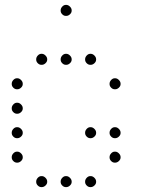

<svg xmlns="http://www.w3.org/2000/svg" viewBox="-20 -793 640 785"><path d="M249 -773Q241 -773 234.5 -766Q228 -759 228 -751V-749Q228 -741 234.5 -734.5Q241 -728 249 -728H251Q259 -728 266 -734.5Q273 -741 273 -749V-751Q273 -759 266 -766Q259 -773 251 -773ZM149 -573Q141 -573 134.5 -566Q128 -559 128 -551V-549Q128 -541 134.5 -534.5Q141 -528 149 -528H151Q159 -528 166 -534.5Q173 -541 173 -549V-551Q173 -559 166 -566Q159 -573 151 -573ZM249 -573Q241 -573 234.5 -566Q228 -559 228 -551V-549Q228 -541 234.5 -534.5Q241 -528 249 -528H251Q259 -528 266 -534.5Q273 -541 273 -549V-551Q273 -559 266 -566Q259 -573 251 -573ZM349 -573Q341 -573 334.5 -566Q328 -559 328 -551V-549Q328 -541 334.5 -534.5Q341 -528 349 -528H351Q359 -528 366 -534.5Q373 -541 373 -549V-551Q373 -559 366 -566Q359 -573 351 -573ZM49 -473Q41 -473 34.5 -466Q28 -459 28 -451V-449Q28 -441 34.5 -434.5Q41 -428 49 -428H51Q59 -428 66 -434.5Q73 -441 73 -449V-451Q73 -459 66 -466Q59 -473 51 -473ZM449 -473Q441 -473 434.5 -466Q428 -459 428 -451V-449Q428 -441 434.5 -434.5Q441 -428 449 -428H451Q459 -428 466 -434.5Q473 -441 473 -449V-451Q473 -459 466 -466Q459 -473 451 -473ZM49 -373Q41 -373 34.5 -366Q28 -359 28 -351V-349Q28 -341 34.5 -334.5Q41 -328 49 -328H51Q59 -328 66 -334.5Q73 -341 73 -349V-351Q73 -359 66 -366Q59 -373 51 -373ZM49 -273Q41 -273 34.5 -266Q28 -259 28 -251V-249Q28 -241 34.5 -234.5Q41 -228 49 -228H51Q59 -228 66 -234.5Q73 -241 73 -249V-251Q73 -259 66 -266Q59 -273 51 -273ZM349 -273Q341 -273 334.5 -266Q328 -259 328 -251V-249Q328 -241 334.5 -234.5Q341 -228 349 -228H351Q359 -228 366 -234.5Q373 -241 373 -249V-251Q373 -259 366 -266Q359 -273 351 -273ZM449 -273Q441 -273 434.5 -266Q428 -259 428 -251V-249Q428 -241 434.5 -234.5Q441 -228 449 -228H451Q459 -228 466 -234.5Q473 -241 473 -249V-251Q473 -259 466 -266Q459 -273 451 -273ZM49 -173Q41 -173 34.5 -166Q28 -159 28 -151V-149Q28 -141 34.5 -134.5Q41 -128 49 -128H51Q59 -128 66 -134.5Q73 -141 73 -149V-151Q73 -159 66 -166Q59 -173 51 -173ZM449 -173Q441 -173 434.5 -166Q428 -159 428 -151V-149Q428 -141 434.5 -134.5Q441 -128 449 -128H451Q459 -128 466 -134.5Q473 -141 473 -149V-151Q473 -159 466 -166Q459 -173 451 -173ZM149 -73Q141 -73 134.5 -66Q128 -59 128 -51V-49Q128 -41 134.5 -34.5Q141 -28 149 -28H151Q159 -28 166 -34.5Q173 -41 173 -49V-51Q173 -59 166 -66Q159 -73 151 -73ZM249 -73Q241 -73 234.5 -66Q228 -59 228 -51V-49Q228 -41 234.5 -34.5Q241 -28 249 -28H251Q259 -28 266 -34.5Q273 -41 273 -49V-51Q273 -59 266 -66Q259 -73 251 -73ZM349 -73Q341 -73 334.5 -66Q328 -59 328 -51V-49Q328 -41 334.5 -34.5Q341 -28 349 -28H351Q359 -28 366 -34.5Q373 -41 373 -49V-51Q373 -59 366 -66Q359 -73 351 -73Z"/></svg>

Font: Doto Rounded Light
Style: Regular
Weight: 300
Monospace: yes
Version: Version 1.000